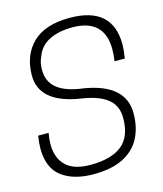

<svg xmlns="http://www.w3.org/2000/svg" viewBox="-118 -877 829 974"><g transform="rotate(-15 297.0 -390.0)"><path d="M253 9Q149 9 87 -37.5Q25 -84 25 -188Q25 -211 31 -253H86Q80 -221 80 -195Q80 -122 121.5 -81.5Q163 -41 250 -41Q359 -41 415 -85.5Q471 -130 471 -229Q471 -294 425 -330Q379 -366 287 -379Q79 -412 79 -556Q80 -663 145 -726Q210 -789 339 -789Q564 -789 564 -590Q564 -562 557 -517H503Q508 -551 508 -579Q508 -738 341 -739Q268 -739 218.5 -714Q169 -689 151 -639Q136 -609 136 -570Q136 -507 181 -471.5Q226 -436 317 -425Q528 -390 528 -238Q528 -164 499 -108.5Q470 -53 409.5 -22Q349 9 253 9Z"/></g></svg>

Font: Tanohe Sans Light
Style: Italic
Weight: 300
Designer: Village Type and Design LLC & Cristiano Sobral
Foundry: Cooper Hewitt Smithsonian Design Museum
Version: Version 1.00;September 29, 2021;FontCreator 13.0.0.2655 64-b